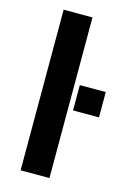

<svg xmlns="http://www.w3.org/2000/svg" viewBox="-112 -780 563 836"><g transform="rotate(15 169.0 -362.0)"><path d="M68 0V-724H198V0ZM221 -311V-425H338V-311Z"/></g></svg>

Font: Archivo SemiExpanded SemiBold
Style: Regular
Weight: 600
Width: 6
Designer: Hector Gatti
Foundry: Omnibus-Type
Version: Version 2.001